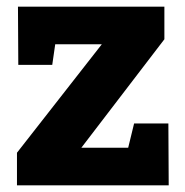

<svg xmlns="http://www.w3.org/2000/svg" viewBox="-20 -557 555 577"><path d="M486 -186 487 0H31V-98L311 -456L333 -424H106L151 -459L137 -362H35L34 -537H474V-439L190 -68L186 -113H396L354 -67L383 -186Z"/></svg>

Font: Bitter Thin ExtraBold
Style: Regular
Weight: 800
Version: Version 3.020